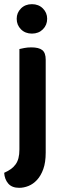

<svg xmlns="http://www.w3.org/2000/svg" viewBox="-21 -705 307 920"><path d="M72 11V-470Q80 -472 95.5 -475Q111 -478 129 -478Q165 -478 181.5 -465Q198 -452 198 -419V26Q198 73 186.5 105Q175 137 156.5 157Q138 177 115.5 186Q93 195 71 195Q36 195 18.5 174.5Q1 154 -1 123Q17 115 30.5 105.5Q44 96 53.5 83Q63 70 67.5 52.5Q72 35 72 11ZM132 -685Q164 -685 184.5 -664.5Q205 -644 205 -615Q205 -585 184.5 -564.5Q164 -544 132 -544Q100 -544 79.5 -564.5Q59 -585 59 -615Q59 -644 79.5 -664.5Q100 -685 132 -685Z"/></svg>

Font: Baloo 2 Latin SemiBold
Style: Regular
Weight: 400
Designer: Sarang Kulkarni and Ek Type
Foundry: Ek Type
Version: Version 1.001